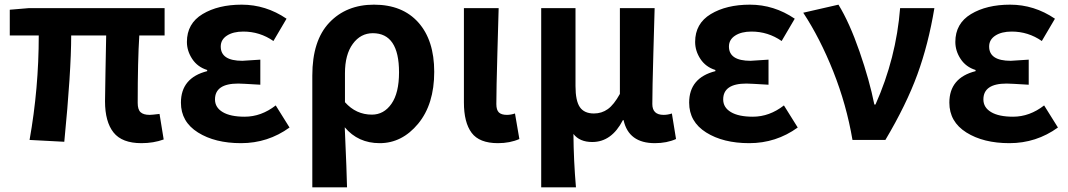

<svg xmlns="http://www.w3.org/2000/svg" viewBox="-20 -594 4533 815"><path d="M580.1 13.7Q498 13.7 461.9 -31.7Q425.8 -77.1 425.8 -164.1Q425.8 -182.6 427.7 -286.1Q429.7 -389.6 430.7 -443.4H282.2Q282.2 -291 252.9 7.8L105.5 0Q144.5 -218.8 144.5 -443.4H21.5V-552.7L103.5 -559.6H678.7V-443.4H571.3Q564.5 -336.9 564.5 -157.2Q564.5 -128.9 576.7 -117.7Q588.9 -106.4 615.2 -106.4Q624 -106.4 657.2 -110.4L674.8 -2Q631.8 13.7 580.1 13.7Z M1002.9 13.7Q892.6 13.7 820.3 -31.7Q748 -77.1 748 -158.2Q748 -263.7 859.4 -292V-296.9Q818.4 -309.6 795.9 -343.8Q773.4 -377.9 773.4 -416Q773.4 -494.1 839.8 -534.2Q906.2 -574.2 1005.9 -574.2Q1108.4 -574.2 1196.3 -514.6L1140.6 -419.9Q1083 -460 1012.7 -460Q969.7 -460 943.4 -442.9Q917 -425.8 917 -396.5Q917 -335.9 1008.8 -335.9Q1018.6 -335.9 1085 -340.8V-234.4Q1004.9 -239.3 991.2 -239.3Q892.6 -239.3 892.6 -171.9Q892.6 -137.7 925.3 -118.2Q958 -98.6 1018.6 -98.6Q1088.9 -98.6 1150.4 -146.5L1209 -52.7Q1117.2 13.7 1002.9 13.7Z M1305.7 201.2V-273.4Q1305.7 -421.9 1377.9 -498Q1450.2 -574.2 1567.4 -574.2Q1688.5 -574.2 1755.9 -498.5Q1823.2 -422.9 1823.2 -289.1Q1823.2 -151.4 1754.9 -68.8Q1686.5 13.7 1591.8 13.7Q1500 13.7 1443.4 -53.7Q1452.1 142.6 1453.1 201.2ZM1558.6 -107.4Q1609.4 -107.4 1641.6 -153.3Q1673.8 -199.2 1673.8 -287.1Q1673.8 -453.1 1562.5 -453.1Q1510.7 -453.1 1477.5 -407.7Q1444.3 -362.3 1444.3 -283.2V-160.2Q1491.2 -107.4 1558.6 -107.4Z M2093.8 13.7Q2014.6 13.7 1981.9 -30.3Q1949.2 -74.2 1949.2 -159.2V-559.6H2096.7Q2095.7 -524.4 2091.3 -369.1Q2086.9 -213.9 2086.9 -152.3Q2086.9 -127 2097.7 -116.7Q2108.4 -106.4 2131.8 -106.4Q2148.4 -106.4 2166 -112.3L2184.6 -3.9Q2144.5 13.7 2093.8 13.7Z M2277.3 201.2V-559.6H2422.9V-228.5Q2422.9 -166 2441.4 -139.2Q2460 -112.3 2501 -112.3Q2534.2 -112.3 2560.1 -130.9Q2585.9 -149.4 2611.3 -195.3V-559.6H2758.8Q2757.8 -524.4 2753.4 -369.1Q2749 -213.9 2749 -152.3Q2749 -106.4 2796.9 -106.4Q2814.5 -106.4 2832 -112.3L2849.6 -3.9Q2810.5 13.7 2759.8 13.7Q2648.4 13.7 2627 -84H2624Q2576.2 8.8 2494.1 8.8Q2440.4 8.8 2414.1 -25.4Q2415 87.9 2424.8 201.2Z M3160.2 13.7Q3049.8 13.7 2977.5 -31.7Q2905.3 -77.1 2905.3 -158.2Q2905.3 -263.7 3016.6 -292V-296.9Q2975.6 -309.6 2953.1 -343.8Q2930.7 -377.9 2930.7 -416Q2930.7 -494.1 2997.1 -534.2Q3063.5 -574.2 3163.1 -574.2Q3265.6 -574.2 3353.5 -514.6L3297.9 -419.9Q3240.2 -460 3169.9 -460Q3127 -460 3100.6 -442.9Q3074.2 -425.8 3074.2 -396.5Q3074.2 -335.9 3166 -335.9Q3175.8 -335.9 3242.2 -340.8V-234.4Q3162.1 -239.3 3148.4 -239.3Q3049.8 -239.3 3049.8 -171.9Q3049.8 -137.7 3082.5 -118.2Q3115.2 -98.6 3175.8 -98.6Q3246.1 -98.6 3307.6 -146.5L3366.2 -52.7Q3274.4 13.7 3160.2 13.7Z M3738.3 0H3598.6Q3573.2 -149.4 3517.1 -290.5Q3460.9 -431.6 3389.6 -540L3539.1 -574.2Q3585.9 -498 3628.4 -375.5Q3670.9 -252.9 3691.4 -150.4H3696.3Q3784.2 -347.7 3800.8 -559.6H3946.3Q3920.9 -406.2 3874 -277.8Q3827.1 -149.4 3738.3 0Z M4264.6 13.7Q4154.3 13.7 4082 -31.7Q4009.8 -77.1 4009.8 -158.2Q4009.8 -263.7 4121.1 -292V-296.9Q4080.1 -309.6 4057.6 -343.8Q4035.2 -377.9 4035.2 -416Q4035.2 -494.1 4101.6 -534.2Q4168 -574.2 4267.6 -574.2Q4370.1 -574.2 4458 -514.6L4402.3 -419.9Q4344.7 -460 4274.4 -460Q4231.4 -460 4205.1 -442.9Q4178.7 -425.8 4178.7 -396.5Q4178.7 -335.9 4270.5 -335.9Q4280.3 -335.9 4346.7 -340.8V-234.4Q4266.6 -239.3 4252.9 -239.3Q4154.3 -239.3 4154.3 -171.9Q4154.3 -137.7 4187 -118.2Q4219.7 -98.6 4280.3 -98.6Q4350.6 -98.6 4412.1 -146.5L4470.7 -52.7Q4378.9 13.7 4264.6 13.7Z"/></svg>

Font: Gen Shin Gothic Bold
Style: Bold
Weight: 700
Designer: [Source Han Sans]
Ryoko NISHIZUKA  (kana & ideographs); Paul D. Hunt (Latin, Greek & Cyrillic); Wenlong ZHANG  (bopomofo
Version: Version 1.002.20150607